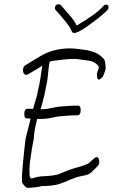

<svg xmlns="http://www.w3.org/2000/svg" viewBox="-20 -866 534 909"><path d="M108 23 105 21Q98 19 85 -1Q84 -5 84 -18Q84 -24 84 -32Q84 -40 85 -49Q87 -81 94 -147L101 -209L125 -304Q120 -305 116 -305.5Q112 -306 108 -305Q95 -305 95 -326Q95 -351 110 -351Q134 -351 137 -351Q140 -362 144.5 -378.5Q149 -395 156 -416Q156 -420 158 -430.5Q160 -441 162.5 -450.5Q165 -460 165 -460Q171 -488 180 -555Q170 -548 152.5 -537.5Q135 -527 110 -513Q108 -512 104 -512Q89 -512 89 -534Q89 -551 100 -557L164 -596Q197 -616 227 -625Q268 -637 310 -637Q329 -637 350 -634Q391 -630 405 -625Q433 -619 452 -605Q461 -599 474 -584Q480 -568 480 -540Q478 -529 468 -505Q461 -495 449 -489Q441 -489 440 -502Q439 -504 439 -507Q439 -510 439 -512Q439 -516 439.5 -519Q440 -522 441 -526Q446 -534 447 -544Q448 -545 448 -547Q448 -552 441 -559Q426 -575 399.5 -579Q373 -583 346 -586Q343 -587 339 -587Q335 -587 330 -587Q310 -587 284 -584.5Q258 -582 239 -579Q220 -576 220 -576Q216 -574 214 -571Q213 -566 210.5 -544.5Q208 -523 204 -485L190 -415L185 -396Q184 -389 180.5 -377.5Q177 -366 172 -349H185Q193 -349 202 -350.5Q211 -352 221 -354Q234 -357 243.5 -358.5Q253 -360 259 -361Q282 -363 304.5 -364.5Q327 -366 349 -366Q362 -366 362 -346Q362 -320 346 -320Q324 -320 302.5 -318.5Q281 -317 259 -315Q254 -314 244.5 -312.5Q235 -311 222 -308Q211 -306 201.5 -304.5Q192 -303 184 -303H156Q140 -240 140 -210Q136 -191 131 -161.5Q126 -132 121 -93L120 -73Q120 -71 119.5 -61.5Q119 -52 120 -36Q122 -20 132 -21Q137 -23 147.5 -26Q158 -29 174 -31Q227 -33 254 -40Q265 -45 301 -59Q309 -62 322 -66.5Q335 -71 354 -76Q368 -79 397 -91L429 -119Q434 -122 436 -122Q450 -122 450 -100Q450 -87 441 -78L410 -48Q398 -39 383 -36L359 -31Q351 -30 337.5 -25Q324 -20 306 -13Q299 -9 286.5 -4.5Q274 0 255 7Q239 11 218.5 13Q198 15 174 15V16Q158 20 141.5 21.5Q125 23 108 23ZM329 -710Q324 -710 321 -715Q311 -741 285 -770Q275 -783 264.5 -795Q254 -807 243 -819Q240 -822 240 -826Q240 -846 259 -846Q264 -846 268 -842Q278 -830 288 -818.5Q298 -807 308 -796Q320 -782 329 -769.5Q338 -757 343 -745Q437 -800 469 -837Q475 -844 482 -844Q494 -844 494 -832Q494 -824 489 -819Q482 -811 464.5 -796Q447 -781 420 -761Q354 -710 331 -710Z"/></svg>

Font: Square Peg
Style: Regular
Weight: 400
Designer: Robert E. Leuschke
Foundry: Robert E. Leuschke
Version: Version 1.010; ttfautohint (v1.8.4.7-5d5b)